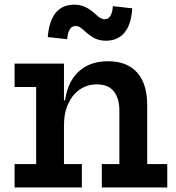

<svg xmlns="http://www.w3.org/2000/svg" viewBox="-20 -822 774 842"><path d="M260.5 -102.5H339V0H44V-102.5H138.5V-440.5H44V-543H260.5ZM503.5 -102.5V-338.5Q503.5 -391 479 -421.5Q454.5 -452 405 -452Q363.5 -452 331 -430.2Q298.5 -408.5 279.5 -368Q260.5 -327.5 260.5 -271L237 -381.5H265Q273.5 -439 298.8 -477Q324 -515 363.2 -534.2Q402.5 -553.5 453.5 -553.5Q537 -553.5 581.2 -504Q625.5 -454.5 625.5 -362.5V-102.5H713.5V0H426.5V-102.5ZM475 -795 560 -785.5Q555.5 -714.5 526 -679Q496.5 -643.5 445 -643.5Q417 -643.5 396 -653.8Q375 -664 353.5 -684Q339 -697.5 330 -702.8Q321 -708 312 -708Q295 -708 286 -693.5Q277 -679 274.5 -650L189.5 -659.5Q195 -730 224.2 -765.8Q253.5 -801.5 305 -801.5Q332.5 -801.5 354.2 -791.2Q376 -781 398 -760.5Q413.5 -746 422.2 -741.8Q431 -737.5 439 -737.5Q455 -737.5 464 -752Q473 -766.5 475 -795Z"/></svg>

Font: Hepta Slab SemiBold
Style: Regular
Weight: 600
Designer: Michael LaGattuta
Foundry: Michael LaGattuta
Version: Version 1.102